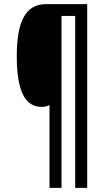

<svg xmlns="http://www.w3.org/2000/svg" viewBox="-20 -780 524 927"><path d="M401 127V-760H202C103 -760 61 -675 61 -509C61 -344 99 -264 181 -264C196 -264 208 -267 219 -273V127H277V-703H343V127Z"/></svg>

Font: Noto Sans Telugu ExtraCondensed
Style: Regular
Weight: 400
Width: 2
Designer: Jelle Bosma - Monotype Design Team
Foundry: Monotype Imaging Inc.
Version: Version 2.005